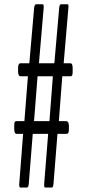

<svg xmlns="http://www.w3.org/2000/svg" viewBox="-20 -771 388 876"><path d="M135.3 -218.3H205.6L221.2 -422.9H151.4ZM71.8 84.5Q69.8 84.5 68.4 79.1Q66.9 73.7 67.9 67.4L85.4 -160.2H56.2Q44.9 -160.2 44.9 -182.6V-195.8Q44.9 -209.5 46.9 -213.9Q48.8 -218.3 54.7 -218.3H91.3L107.4 -422.9H74.2Q62.5 -422.9 62.5 -445.3V-460Q62.5 -482.4 73.7 -482.4H113.8L135.7 -734.4Q136.2 -741.7 138.7 -746.6Q141.1 -751.5 143.6 -751.5H175.3Q180.2 -751.5 179.2 -734.4L157.7 -482.4H228L250 -734.4Q251.5 -751.5 257.8 -751.5H288.6Q293.9 -751.5 292 -734.4L270.5 -482.4H300.8Q311.5 -482.4 311.5 -460V-445.3Q311.5 -432.1 309.3 -427.5Q307.1 -422.9 301.8 -422.9H264.2L248.5 -218.3H281.2Q294.4 -218.3 294.4 -195.8V-182.6Q294.4 -169.4 291.7 -164.8Q289.1 -160.2 282.7 -160.2H242.2L224.1 67.4Q222.7 84.5 216.3 84.5H185.5Q180.7 84.5 181.6 67.4L199.7 -160.2H129.4L111.3 67.4Q109.9 84.5 103 84.5Z"/></svg>

Font: BenchNine
Style: Regular
Weight: 400
Designer: Vernon Adams
Foundry: Vernon Adams
Version: Version 1 ; ttfautohint (v0.92.18-e454-dirty) -l 8 -r 50 -G 